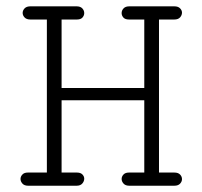

<svg xmlns="http://www.w3.org/2000/svg" viewBox="-20 -592 645 612"><path d="M69.8 0Q57.6 0 51.5 -6.8Q45.4 -13.7 45.4 -21.5Q45.4 -29.3 51.3 -35.6Q57.1 -42 68.8 -42H129.4V-529.8H76.7Q64.5 -529.8 58.3 -536.4Q52.2 -543 52.2 -550.8Q52.2 -558.6 58.3 -565.2Q64.5 -571.8 76.7 -571.8H224.1Q236.3 -571.8 242.4 -565.2Q248.5 -558.6 248.5 -550.3Q248.5 -542.5 242.9 -536.1Q237.3 -529.8 225.1 -529.8H176.3V-311.5H439.9V-529.8H391.1Q378.9 -529.8 373.3 -536.1Q367.7 -542.5 367.7 -550.3Q367.7 -558.6 373.8 -565.2Q379.9 -571.8 392.1 -571.8H535.6Q547.9 -571.8 554 -565.4Q560.1 -559.1 560.1 -551.8Q560.1 -543.5 554 -536.6Q547.9 -529.8 535.6 -529.8H486.8V-42H535.6Q547.9 -42 554 -35.6Q560.1 -29.3 560.1 -21Q560.1 -13.2 554 -6.6Q547.9 0 535.6 0H392.1Q379.9 0 373.8 -6.8Q367.7 -13.7 367.7 -21.5Q367.7 -29.3 373.5 -35.6Q379.4 -42 391.1 -42H439.9V-272.5H176.3V-42H225.1Q236.8 -42 242.7 -35.9Q248.5 -29.8 248.5 -22.5Q248.5 -14.2 242.4 -7.1Q236.3 0 224.1 0Z"/></svg>

Font: Cutive Mono
Style: Regular
Weight: 400
Designer: Vernon Adams
Foundry: Vernon Adams
Version: Version 1.110; ttfautohint (v1.8.4.7-5d5b)